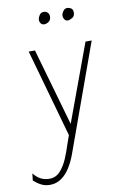

<svg xmlns="http://www.w3.org/2000/svg" viewBox="-106 -716 629 1010"><g transform="rotate(-10 208.5 -211.0)"><path d="M77 240.5Q52.5 240.5 32.2 230.5Q12 220.5 -8.5 202.5L-4.5 165Q14.5 188.5 35 198.5Q55.5 208.5 80 208.5Q113.5 208.5 136.8 183.5Q160 158.5 175.8 121.8Q191.5 85 202 51L220 0L88 -469.5H121.5L239.5 -56.5L391.5 -469.5H424.5L218 102.5Q204 141 184 172.5Q164 204 137.5 222.2Q111 240.5 77 240.5ZM194.5 -596.5Q181.5 -596.5 175 -606.2Q168.5 -616 170 -628Q171 -637.5 179 -649.5Q187 -661.5 202.5 -661.5Q213 -661.5 221.8 -654Q230.5 -646.5 230.5 -632Q230.5 -614 218.2 -605.2Q206 -596.5 194.5 -596.5ZM319.5 -595Q307.5 -595 301.2 -605.5Q295 -616 296 -627Q297 -637.5 305.5 -649Q314 -660.5 328 -660.5Q335.5 -660.5 346.5 -654.5Q357.5 -648.5 357.5 -631Q357.5 -611 342.8 -603Q328 -595 319.5 -595Z"/></g></svg>

Font: Karla ExtraLight
Style: Italic
Weight: 250
Italic angle: -8°
Designer: Jonathan Pinhorn
Version: Version 2.004;gftools[0.9.33]